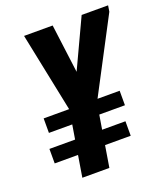

<svg xmlns="http://www.w3.org/2000/svg" viewBox="-136 -828 795 921"><g transform="rotate(-20 262.0 -367.5)"><path d="M125 0 143 -110H24V-184H155L167 -257H48V-331H178L95 -735H241L273 -487L389 -735H524L519 -704L323 -331H436V-257H305L293 -184H412V-110H281L263 0Z"/></g></svg>

Font: Iosevka SS04 Heavy
Style: Italic
Weight: 900
Italic angle: -9°
Monospace: yes
Designer: Belleve Invis
Foundry: Belleve Invis
Version: Version 19.0.0; ttfautohint (v1.8.4)